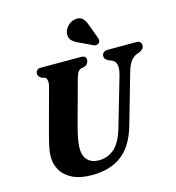

<svg xmlns="http://www.w3.org/2000/svg" viewBox="-133 -1044 1069 1169"><g transform="rotate(-15 401.5 -460.0)"><path d="M532 -226.5 621 -533Q643 -613.5 596.5 -631L582 -635.5Q566.5 -643.5 560.8 -650.8Q555 -658 555 -670Q555 -682.5 564.2 -691.2Q573.5 -700 591.5 -700H772.5Q788 -700 795.5 -692.2Q803 -684.5 803 -673Q803 -658 795 -649.8Q787 -641.5 772 -634.5L758 -630Q732 -619.5 715.8 -596.5Q699.5 -573.5 687 -528.5L599 -220.5Q563.5 -96.5 490 -42Q416.5 12.5 303 12.5Q229.5 12.5 181.5 -11Q133.5 -34.5 110.2 -74.2Q87 -114 87.5 -162.5Q88 -194 98 -237Q108 -280 117.5 -314.5L188.5 -577Q194 -597 191.2 -613.2Q188.5 -629.5 178.5 -634.5L158 -640Q146.5 -648 141.8 -654.5Q137 -661 137.5 -672.5Q137.5 -683.5 145.5 -691.8Q153.5 -700 167 -700H423.5Q455 -700 454.5 -674Q454.5 -663 448.2 -652.8Q442 -642.5 428.5 -637L405 -632Q391 -626.5 383.8 -613.8Q376.5 -601 369.5 -575.5L298.5 -315Q284 -262 277.5 -227.5Q271 -193 270.5 -168Q270 -115.5 296 -89.5Q322 -63.5 367.5 -63.5Q422.5 -63.5 464.5 -100Q506.5 -136.5 532 -226.5ZM522 -869.5 553.5 -784Q556 -775.5 556 -767.8Q556 -760 549 -753Q542 -746.5 532.5 -745.8Q523 -745 516 -748.5L434 -787.5Q405 -800 390.2 -815.8Q375.5 -831.5 377 -858.5Q378.5 -880.5 397.5 -902.5Q416.5 -924.5 445 -930Q476.5 -936.5 494 -919.2Q511.5 -902 522 -869.5Z"/></g></svg>

Font: Fraunces 72pt S050
Style: Bold Italic
Weight: 700
Italic angle: -16°
Version: Version 1.000; ttfautohint (v1.8.3)